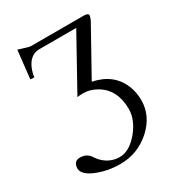

<svg xmlns="http://www.w3.org/2000/svg" viewBox="-206 -788 1020 1119"><g transform="rotate(-30 304.0 -228.0)"><path d="M167 -645H522Q549.3 -644 549.8 -630.9Q549.3 -614.3 535.2 -589.8L367.2 -288.1Q499 -261.7 544.9 -150.9Q564 -104.5 564 -50.8Q564 53.2 479 131.3Q391.1 210.9 272 210.9Q185.1 210.9 108.9 178.2Q43 148.4 42 109.9Q42 65.4 78.1 60.5Q82.5 60.1 85.9 60.1Q127.9 60.1 150.9 90.3Q152.8 93.3 153.8 95.2Q201.7 168 280.3 173.8Q286.1 174.3 291 173.8Q354.5 173.8 414.6 103Q474.6 31.2 475.1 -42Q475.1 -173.3 379.9 -229.5Q336.4 -254.9 291 -254.9Q263.7 -254.9 250 -252L445.8 -605H196.8Q130.4 -604 101.1 -524.4Q92.3 -500 89.8 -477.1L64 -479L85 -667Q93.8 -665 114.7 -657.7Q151.9 -645 167 -645Z"/></g></svg>

Font: Linux Biolinum Capitals O
Style: Small Caps
Weight: 400
Designer: Philipp H. Poll
Foundry: Philipp H. Poll
Version: Version 1.0.4